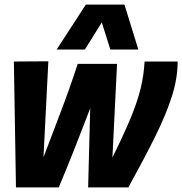

<svg xmlns="http://www.w3.org/2000/svg" viewBox="-20 -810 788 830"><path d="M535 0H361L370 -342Q340 -263 304.5 -173Q269 -83 234 0H49L40 -544L189 -545L168 -130Q206 -231 243 -327.5Q280 -424 316 -534H486L466 -129Q516 -230 545.5 -301.5Q575 -373 588.5 -430Q602 -487 605 -544H748Q748 -473 723.5 -395Q699 -317 651.5 -221Q604 -125 535 0ZM225 -596 351 -790H518L578 -596H457L420 -713L347 -596Z"/></svg>

Font: Georama
Style: Bold Italic
Weight: 700
Italic angle: -9°
Designer: Jean-Baptiste Levee
Foundry: Production Type
Version: Version 1.000